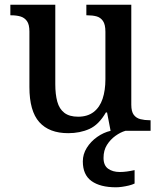

<svg xmlns="http://www.w3.org/2000/svg" viewBox="-20 -556 684 816"><path d="M270 10Q189 10 147 -37Q105 -84 105 -186V-422Q105 -452 94.5 -466.5Q84 -481 67 -486Q50 -491 27 -491H24V-536H215V-198Q215 -155 223.5 -124Q232 -93 253.5 -76.5Q275 -60 312 -60Q352 -60 378 -80Q404 -100 416 -136Q428 -172 428 -219V-421Q428 -452 417.5 -467Q407 -482 390 -486.5Q373 -491 351 -491H347V-536H538V-111Q538 -82 548.5 -68Q559 -54 577 -49.5Q595 -45 616 -45H620V0H450L435 -78H430Q400 -26 360 -8Q320 10 270 10ZM473 240Q406 240 369 213.5Q332 187 332 130Q332 99 349 72Q366 45 393 26Q420 7 450 0H513Q492 6 470.5 21.5Q449 37 434.5 60Q420 83 420 115Q420 147 439.5 161Q459 175 489 175Q503 175 518.5 173Q534 171 552 167V224Q542 229 527.5 232.5Q513 236 498.5 238Q484 240 473 240Z"/></svg>

Font: Noto Serif Khmer Medium
Style: Regular
Weight: 500
Version: Version 2.003